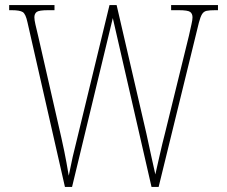

<svg xmlns="http://www.w3.org/2000/svg" viewBox="-20 -734 891 754"><path d="M88 -646Q81 -679 69.5 -686.5Q58 -694 25 -694H16V-714H194V-694H170Q133 -694 124 -687Q115 -680 115 -666Q115 -656 119 -638.5Q123 -621 130 -592L221 -193Q228 -162 232.5 -139.5Q237 -117 241 -95.5Q245 -74 250 -44Q258 -85 265.5 -118Q273 -151 283 -190L410 -714H438L555 -209Q565 -162 573.5 -123.5Q582 -85 590 -49Q597 -79 607 -124Q617 -169 628 -211L722 -594Q728 -622 732 -639Q736 -656 736 -666Q736 -680 727 -687Q718 -694 681 -694H652V-714H836V-694H826Q803 -694 791.5 -691.5Q780 -689 773.5 -678.5Q767 -668 761 -645L603 0H575L423 -663L263 0H235Z"/></svg>

Font: Noto Serif Condensed Thin
Style: Regular
Weight: 100
Width: 3
Designer: Monotype Design Team
Foundry: Monotype Imaging Inc.
Version: Version 2.013; ttfautohint (v1.8.4.7-5d5b)